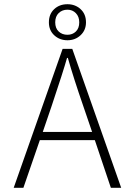

<svg xmlns="http://www.w3.org/2000/svg" viewBox="-20 -891 640 911"><path d="M225 -388 183 -265H417L375 -388Q329 -521 302 -616H298Q281 -555 225 -388ZM45 0 277 -659H323L555 0H506L430 -226H169L91 0ZM212 -785Q212 -824 237 -847.5Q262 -871 300 -871Q337 -871 362.5 -847.5Q388 -824 388 -785Q388 -748 362.5 -724Q337 -700 300 -700Q263 -700 237.5 -723.5Q212 -747 212 -785ZM300 -726Q324 -726 340 -741.5Q356 -757 356 -785Q356 -812 340 -828.5Q324 -845 300 -845Q275 -845 258.5 -829Q242 -813 242 -785Q242 -757 258.5 -741.5Q275 -726 300 -726Z"/></svg>

Font: TypoPRO Source Code Pro
Style: Regular
Weight: 300
Monospace: yes
Designer: Paul D. Hunt, Teo Tuominen
Foundry: Adobe Systems Incorporated
Version: Version 2.010;PS 1.0;hotconv 1.0.84;makeotf.lib2.5.63406